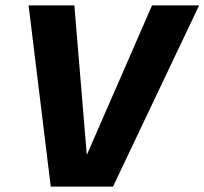

<svg xmlns="http://www.w3.org/2000/svg" viewBox="-20 -695 761 715"><path d="M169 0H400.8L721.5 -675H546.2L304 -119.6H303.1L256.9 -675H86.5Z"/></svg>

Font: Anybody Thin
Style: Italic
Weight: 100
Italic angle: -10°
Designer: Tyler Finck
Foundry: Etcetera Type Company
Version: Version 1.114;gftools[0.9.25]